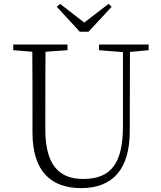

<svg xmlns="http://www.w3.org/2000/svg" viewBox="-20 -952 828 987"><path d="M289 -932 272 -917 390 -789H435L554 -917L538 -932L413 -836ZM489 -694 612 -684V-303C612 -109 548 -32 407 -32C288 -32 213 -99 213 -286V-387C213 -489 213 -588 214 -686L327 -694V-723H48V-694L146 -686C147 -587 147 -488 147 -387V-271C147 -67 246 15 397 15C559 15 647 -81 647 -278L648 -685L744 -694V-723H489Z"/></svg>

Font: Noto Serif CJK HK ExtraLight
Style: Regular
Weight: 200
Designer: Ryoko NISHIZUKA 西塚涼子 (kana & ideographs); Frank Grießhammer (Latin, Greek & Cyrillic); Wenlong ZHANG 张文龙 (bopomofo); San
Foundry: Adobe
Version: Version 2.001;hotconv 1.1.0;makeotfexe 2.6.0